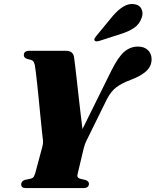

<svg xmlns="http://www.w3.org/2000/svg" viewBox="-20 -959 793 979"><path d="M433.5 -22.5Q433.5 0 405 0H111.5Q88 0 88 -19Q88 -34.5 106 -41.5L136.5 -48Q148 -51 152.2 -58.2Q156.5 -65.5 160 -77L196.5 -213Q200.5 -227.5 199.2 -243.2Q198 -259 195.5 -274.5Q194.5 -283.5 191.8 -310.5Q189 -337.5 185.2 -375.2Q181.5 -413 177.5 -454Q173.5 -495 169.5 -532Q165.5 -569 162.2 -594.8Q159 -620.5 157.5 -627.5Q154.5 -642 147.8 -648.2Q141 -654.5 118.5 -658.5Q101.5 -664.5 101.5 -678Q101.5 -700 129.5 -700H316Q353 -700 357.5 -667.5Q359 -659 362.5 -629.5Q366 -600 370.8 -557.8Q375.5 -515.5 380.8 -468.5Q386 -421.5 391.2 -377.5Q396.5 -333.5 400.5 -301L547.5 -598Q583 -669.5 614 -695.5Q645 -721.5 683.5 -721.5Q716 -721.5 734.5 -703.2Q753 -685 753 -657Q753 -621.5 726 -596.5Q699 -571.5 647 -552Q602.5 -535.5 574.2 -514.8Q546 -494 524.5 -452L425 -250Q416.5 -234 412.8 -222.2Q409 -210.5 406.5 -201.5L375.5 -71Q370 -53 389 -47.5L417 -41Q433.5 -34 433.5 -22.5ZM555 -877.5Q581.5 -908.5 608.5 -925Q635.5 -941.5 663 -938Q692 -934.5 701.8 -912.2Q711.5 -890 702 -867.5Q690.5 -834.5 663.2 -816.5Q636 -798.5 600 -787L485 -750Q478 -748 471.2 -748.2Q464.5 -748.5 462 -753.5Q459.5 -758 462.5 -763.5Q465.5 -769 470.5 -775Z"/></svg>

Font: Fraunces 72pt Black
Style: Italic
Weight: 900
Italic angle: -16°
Version: Version 1.000;[b76b70a41]